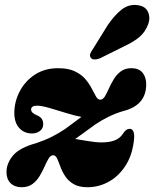

<svg xmlns="http://www.w3.org/2000/svg" viewBox="-20 -752 630 784"><path d="M528 -191.5Q523.5 -127 496 -81.2Q468.5 -35.5 426.8 -11.5Q385 12.5 337.5 12.5Q302 12.5 280.2 -0.5Q258.5 -13.5 246 -32.8Q233.5 -52 226.5 -71.5Q219.5 -91 213.2 -104.5Q207 -118 197.5 -118Q187 -118.5 179 -105.5Q171 -92.5 162.5 -73Q154 -53.5 142.2 -33.8Q130.5 -14 112.8 -0.8Q95 12.5 68.5 12.5Q40 12.5 23.2 -4Q6.5 -20.5 6.5 -49.5Q6.5 -85 33.2 -117Q60 -149 128 -167.5Q162.5 -179 190.5 -193Q218.5 -207 245.5 -225Q266.5 -240.5 283 -252.8Q299.5 -265 312.5 -274.5Q284 -280 248.8 -291Q213.5 -302 181.5 -311.2Q149.5 -320.5 131 -320.5Q107 -320.5 107 -304.5Q107 -290.5 133.5 -280Q146.5 -274 151.5 -265.2Q156.5 -256.5 156.5 -245Q156.5 -227.5 143 -217.2Q129.5 -207 110.5 -207Q79 -207 58.8 -229Q38.5 -251 38.5 -291Q38.5 -336 60 -378Q81.5 -420 121.8 -446.8Q162 -473.5 217.5 -473.5Q259.5 -473.5 286.2 -460.5Q313 -447.5 329 -428.5Q345 -409.5 354.8 -390.2Q364.5 -371 372 -358Q379.5 -345 389 -345Q400 -345 408 -358Q416 -371 424.5 -390.2Q433 -409.5 444.5 -428.5Q456 -447.5 473.2 -460.5Q490.5 -473.5 516 -473.5Q547.5 -473.5 562.5 -454.8Q577.5 -436 577 -405.5Q576 -322 483.5 -298.5Q427 -282.5 368.5 -243.5Q340.5 -222.5 320.5 -208.5Q300.5 -194.5 287 -184.5Q310.5 -181 340.5 -175.8Q370.5 -170.5 395.5 -170.5Q425.5 -170.5 447.5 -178.5Q469.5 -186.5 482 -206Q490 -218 496.2 -222Q502.5 -226 510 -226Q528.5 -225.5 528 -191.5ZM419 -648Q446.5 -689 476.2 -712.5Q506 -736 541.5 -731Q574.5 -727 584.8 -702.2Q595 -677.5 584 -650.5Q572.5 -620.5 548.8 -600.5Q525 -580.5 485 -562L387.5 -513.5Q376 -509 365.5 -509.2Q355 -509.5 350.5 -516.5Q345 -524.5 349 -533.8Q353 -543 360.5 -553.5Z"/></svg>

Font: Fraunces 72pt Soft Black
Style: Italic
Weight: 900
Italic angle: -16°
Version: Version 1.000;[b76b70a41]